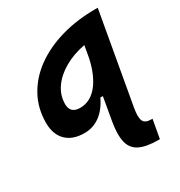

<svg xmlns="http://www.w3.org/2000/svg" viewBox="-177 -645 941 1003"><g transform="rotate(-30 293.0 -143.5)"><path d="M172.4 10.3Q101.6 10.3 62.7 -28.3Q23.9 -66.9 23.9 -136.2Q23.9 -224.1 63.2 -295.4Q102.5 -366.7 173.1 -417.5Q243.7 -468.3 338.4 -495.4Q433.1 -522.5 543.9 -522.5H558.6L461.9 23.4Q452.1 78.1 462.2 100.3Q472.2 122.6 507.8 122.6H516.6L496.6 234.4H487.8Q415.5 234.4 375.7 214.6Q335.9 194.8 325 149.9Q314 105 326.7 30.3L351.1 -109.4H335.9Q309.1 -51.8 267.3 -20.8Q225.6 10.3 172.4 10.3ZM400.4 -388.7Q330.6 -375.5 276.1 -344.5Q221.7 -313.5 190.4 -269Q159.2 -224.6 159.2 -171.4Q159.2 -115.2 218.8 -115.2Q279.3 -115.2 323 -168Q366.7 -220.7 387.7 -316.4Z"/></g></svg>

Font: Cascadia Mono
Style: Bold Italic
Weight: 700
Italic angle: -10°
Monospace: yes
Designer: Aaron Bell
Foundry: Saja Typeworks
Version: Version 2404.023; ttfautohint (v1.8.4)